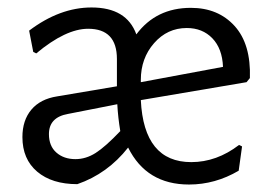

<svg xmlns="http://www.w3.org/2000/svg" viewBox="-20 -486 729 514"><path d="M619 -29Q556 8 486 8Q372 8 323 -91Q268 -21 187 7Q119 7 79.5 -26.5Q40 -60 40 -119Q40 -164 64 -192.5Q88 -221 133 -228L293 -255V-328Q293 -409 216 -409Q156 -409 77 -343L69 -347L58 -404Q140 -466 225 -466Q319 -466 345 -394Q398 -465 491 -465Q564 -465 608 -416.5Q652 -368 649 -277L640 -266L357 -218Q365 -52 492 -52Q560 -52 620 -98L628 -94ZM357 -272V-266L577 -307Q575 -356 548.5 -383.5Q522 -411 480 -411Q428 -411 392.5 -370.5Q357 -330 357 -272ZM111 -127Q111 -95 131 -77.5Q151 -60 182 -60Q210 -60 236 -76.5Q262 -93 302 -135Q296 -171 294 -207L162 -181Q111 -172 111 -127Z"/></svg>

Font: Alegreya Sans SC
Style: Regular
Weight: 400
Designer: Juan Pablo del Peral
Foundry: Huerta Tipografica
Version: Version 2.007